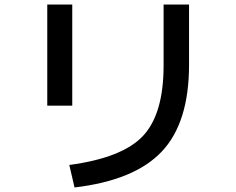

<svg xmlns="http://www.w3.org/2000/svg" viewBox="-20 -770 1040 845"><path d="M812 -750V-485Q812 -230 692 -103Q572 24 308 55L285 -44Q518 -75 609 -171.5Q700 -268 700 -482V-750ZM188 -305V-750H298V-305Z"/></svg>

Font: M PLUS 1p Medium
Style: Regular
Weight: 500
Version: Version 1.062